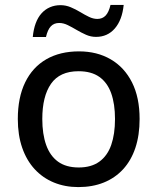

<svg xmlns="http://www.w3.org/2000/svg" viewBox="-20 -759 646 789"><path d="M553.7 -270Q553.7 -203.6 536.4 -151.6Q519 -99.6 486.1 -63.7Q453.1 -27.8 406.7 -9Q360.4 9.8 301.8 9.8Q247.1 9.8 201.4 -9Q155.8 -27.8 122.6 -63.7Q89.4 -99.6 71.3 -151.6Q53.2 -203.6 53.2 -270Q53.2 -358.4 83.5 -420.7Q113.8 -482.9 170.2 -515.4Q226.6 -547.9 304.7 -547.9Q378.9 -547.9 435.1 -515.1Q491.2 -482.4 522.5 -420.4Q553.7 -358.4 553.7 -270ZM153.8 -270Q153.8 -208 169.7 -163.3Q185.5 -118.7 218.5 -94.7Q251.5 -70.8 303.7 -70.8Q355 -70.8 388.2 -94.7Q421.4 -118.7 437 -163.3Q452.6 -208 452.6 -270Q452.6 -331.5 437 -375.5Q421.4 -419.4 388.4 -442.9Q355.5 -466.3 302.7 -466.3Q225.6 -466.3 189.7 -414.8Q153.8 -363.3 153.8 -270ZM114.7 -606.9Q117.7 -638.7 126.7 -663.1Q135.7 -687.5 150.6 -704.1Q165.5 -720.7 185.3 -729.2Q205.1 -737.8 228.5 -737.8Q250.5 -737.8 270.8 -729.2Q291 -720.7 309.6 -709.5Q328.1 -698.2 345.7 -689.7Q363.3 -681.2 379.9 -681.2Q400.9 -681.2 414.1 -695.1Q427.2 -709 434.1 -738.8H488.3Q481.9 -676.8 451.9 -642.1Q421.9 -607.4 374.5 -607.4Q353 -607.4 333.3 -616.2Q313.5 -625 294.9 -636Q276.4 -647 258.5 -655.8Q240.7 -664.6 223.1 -664.6Q201.7 -664.6 188.7 -650.6Q175.8 -636.7 168.9 -606.9Z"/></svg>

Font: Open Sans Medium
Style: Regular
Weight: 500
Designer: Monotype Design Team
Foundry: Monotype Imaging Inc.
Version: Version 3.000